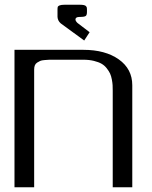

<svg xmlns="http://www.w3.org/2000/svg" viewBox="-20 -795 644 815"><path d="M224.1 -754.4Q224.1 -762.7 225.3 -766.1Q226.6 -769.5 233.4 -772.2Q240.2 -774.9 255.4 -774.9H317.9Q329.1 -774.9 335.9 -773.4Q342.8 -772 345.5 -768.3Q348.1 -764.6 348.6 -762.2Q349.1 -759.8 349.1 -754.4V-743.7Q349.1 -731.4 344 -727.3Q338.9 -723.1 317.9 -723.1Q300.3 -723.1 300.3 -712.4Q300.3 -706.1 308.6 -697.8L360.4 -658.2L337.4 -623L237.8 -695.8Q225.1 -707 224.1 -723.1ZM41.5 -583.5H333.5Q426.8 -583.5 484.1 -543Q541.5 -502.4 541.5 -433.1V0H458.5V-410.6Q458.5 -423.8 458 -433.3Q457.5 -442.9 454.8 -457.5Q452.1 -472.2 447.3 -482.7Q442.4 -493.2 433.1 -505.1Q423.8 -517.1 411.1 -524.4Q398.4 -531.7 378.4 -536.6Q358.4 -541.5 333.5 -541.5H208.5Q194.3 -541.5 187.3 -541.3Q180.2 -541 168.5 -540Q156.7 -539.1 150.6 -536.4Q144.5 -533.7 137.7 -529.3Q130.9 -524.9 127.9 -517.6Q125 -510.3 125 -500V0H41.5Z"/></svg>

Font: Gputeks
Style: Regular
Weight: 500
Version: Version 0.9